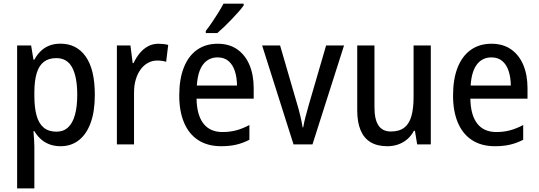

<svg xmlns="http://www.w3.org/2000/svg" viewBox="-20 -786 2935 1045"><path d="M309.1 -548.3Q397 -548.3 446.5 -478.3Q496.1 -408.2 496.1 -270Q496.1 -179.7 473.4 -117.4Q450.7 -55.2 408.9 -22.7Q367.2 9.8 310.1 9.8Q275.9 9.8 248.5 -0.7Q221.2 -11.2 201.2 -29.8Q181.2 -48.3 167 -72.3H162.1Q163.6 -51.8 165.3 -29.3Q167 -6.8 167 10.7V239.3H73.2V-538.6H149.4L162.1 -461.4H167Q181.6 -488.3 201.7 -507.8Q221.7 -527.3 248.3 -537.8Q274.9 -548.3 309.1 -548.3ZM286.6 -469.7Q245.1 -469.7 218.8 -449.5Q192.4 -429.2 179.9 -388.4Q167.5 -347.7 167 -286.1V-265.1Q167 -200.2 179.2 -156.7Q191.4 -113.3 218 -91.3Q244.6 -69.3 287.6 -69.3Q325.2 -69.3 350.3 -92.5Q375.5 -115.7 387.9 -160.6Q400.4 -205.6 400.4 -270Q400.4 -366.7 373 -418.2Q345.7 -469.7 286.6 -469.7Z M842.3 -547.9Q855 -547.9 868.9 -546.4Q882.8 -544.9 895.5 -541.5L884.3 -449.7Q874 -453.1 861.3 -454.8Q848.6 -456.5 835.9 -456.5Q809.1 -456.5 785.9 -444.1Q762.7 -431.6 745.6 -408.4Q728.5 -385.3 719 -353.3Q709.5 -321.3 709.5 -282.2V0H616.2V-538.6H689.9L702.1 -442.9H707Q720.7 -472.2 740.2 -496.1Q759.8 -520 785.4 -533.9Q811 -547.9 842.3 -547.9Z M1164.6 -547.9Q1228 -547.9 1271.7 -517.1Q1315.4 -486.3 1338.1 -431.9Q1360.8 -377.4 1360.8 -306.2V-249H1049.8Q1051.3 -159.7 1087.2 -113.5Q1123 -67.4 1190.9 -67.4Q1231.4 -67.4 1265.9 -76.7Q1300.3 -85.9 1337.4 -105.5V-25.4Q1302.7 -7.3 1266.4 1.2Q1230 9.8 1183.6 9.8Q1109.9 9.8 1058.8 -23.4Q1007.8 -56.6 981.7 -118.7Q955.6 -180.7 955.6 -265.6Q955.6 -355.5 980.5 -418.5Q1005.4 -481.4 1052.2 -514.6Q1099.1 -547.9 1164.6 -547.9ZM1164.6 -473.6Q1114.7 -473.6 1085.4 -435.3Q1056.2 -397 1051.3 -320.3H1270Q1269.5 -364.3 1258.3 -398.9Q1247.1 -433.6 1223.9 -453.6Q1200.7 -473.6 1164.6 -473.6ZM1306.2 -766.1V-756.3Q1295.9 -741.7 1278.6 -721.9Q1261.2 -702.1 1240.7 -680.7Q1220.2 -659.2 1199.7 -639.6Q1179.2 -620.1 1162.6 -606H1100.1V-617.7Q1117.7 -640.6 1135.3 -666.3Q1152.8 -691.9 1168.7 -717.8Q1184.6 -743.7 1196.3 -766.1Z M1577.6 0 1406.7 -538.6H1504.4L1597.2 -219.7Q1606.4 -189.5 1614.5 -155.5Q1622.6 -121.6 1627 -92.8H1630.4Q1633.8 -115.2 1642.1 -147.5Q1650.4 -179.7 1659.7 -211.9L1754.9 -538.6H1852.5L1680.7 0Z M2324.7 -538.6V0H2250.5L2238.3 -74.2H2232.9Q2218.8 -47.4 2197 -28.6Q2175.3 -9.8 2147.7 0Q2120.1 9.8 2087.9 9.8Q2033.2 9.8 1996.8 -12.2Q1960.4 -34.2 1942.4 -77.9Q1924.3 -121.6 1924.3 -185.5V-538.6H2018.1V-202.6Q2018.1 -135.7 2040 -103Q2062 -70.3 2107.4 -70.3Q2153.3 -70.3 2180.4 -91.3Q2207.5 -112.3 2219.2 -154.3Q2231 -196.3 2231 -257.8V-538.6Z M2654.8 -547.9Q2718.3 -547.9 2762 -517.1Q2805.7 -486.3 2828.4 -431.9Q2851.1 -377.4 2851.1 -306.2V-249H2540Q2541.5 -159.7 2577.4 -113.5Q2613.3 -67.4 2681.2 -67.4Q2721.7 -67.4 2756.1 -76.7Q2790.5 -85.9 2827.6 -105.5V-25.4Q2793 -7.3 2756.6 1.2Q2720.2 9.8 2673.8 9.8Q2600.1 9.8 2549.1 -23.4Q2498 -56.6 2471.9 -118.7Q2445.8 -180.7 2445.8 -265.6Q2445.8 -355.5 2470.7 -418.5Q2495.6 -481.4 2542.5 -514.6Q2589.4 -547.9 2654.8 -547.9ZM2654.8 -473.6Q2605 -473.6 2575.7 -435.3Q2546.4 -397 2541.5 -320.3H2760.3Q2759.8 -364.3 2748.5 -398.9Q2737.3 -433.6 2714.1 -453.6Q2690.9 -473.6 2654.8 -473.6Z"/></svg>

Font: Open Sans SemiCondensed Medium
Style: Regular
Weight: 500
Width: 4
Designer: Monotype Design Team
Foundry: Monotype Imaging Inc.
Version: Version 3.000